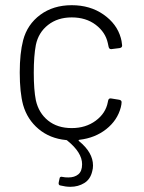

<svg xmlns="http://www.w3.org/2000/svg" viewBox="-20 -532 555 739"><path d="M396 -144Q398 -155 408 -153L439 -148Q448 -146 448 -139Q448 -131 445 -119Q432 -69 389 -35Q346 -1 286 6Q280 7 284 11Q338 55 338 105Q338 117 335 127Q328 158 304.5 172.5Q281 187 251 187Q233 187 213 182Q204 181 206 170L209 156Q210 146 221 149Q229 151 243 151Q267 151 281.5 139Q296 127 296 100Q296 55 239 9Q238 7 234 7Q172 1 128.5 -35.5Q85 -72 69 -128Q56 -176 56 -253Q56 -327 69 -377Q85 -438 135 -475Q185 -512 256 -512Q327 -512 378.5 -476Q430 -440 445 -386Q448 -377 450 -358V-356Q450 -349 441 -347L409 -343H407Q400 -343 398 -352L395 -366Q386 -408 348.5 -436.5Q311 -465 256 -465Q202 -465 165 -436Q128 -407 118 -359Q110 -317 110 -252Q110 -186 118 -146Q129 -97 165 -68Q201 -39 256 -39Q310 -39 348.5 -67.5Q387 -96 395 -139Z"/></svg>

Font: Barlow Light
Style: Regular
Weight: 300
Designer: Jeremy Tribby
Foundry: Tribby Type
Version: Version 1.422